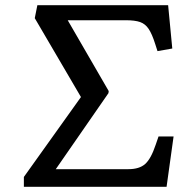

<svg xmlns="http://www.w3.org/2000/svg" viewBox="-20 -720 731 740"><path d="M72 0V-38L292 -346L114 -650L124 -700H628L644 -533L587 -523L578 -551Q566 -589 553 -608.5Q540 -628 520 -635Q500 -642 465 -642H241L399 -369L398 -361L195 -68H475Q517 -68 539.5 -88Q562 -108 580 -162L591 -194H649L622 0Z"/></svg>

Font: Literata 7pt
Style: Italic
Weight: 400
Italic angle: -2°
Designer: Latin by Veronika Burian and Jose Scaglione. Greek by Irene Vlachou. Cyrillic by Vera Evstafieva
Foundry: TypeTogether
Version: Version 3.002